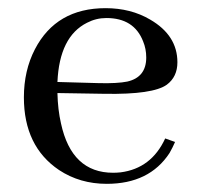

<svg xmlns="http://www.w3.org/2000/svg" viewBox="-20 -445 493 475"><path d="M243.2 -400.4Q311.5 -400.4 334 -342.8Q341.8 -324.2 341.8 -302.7Q341.8 -253.9 294.9 -243.2Q270.5 -238.3 225.6 -239.3L122.1 -242.2Q127 -354.5 195.3 -388.7Q217.8 -400.4 243.2 -400.4ZM413.1 -93.8 388.7 -102.5Q354.5 -28.3 278.3 -18.6Q268.6 -17.6 259.8 -17.6Q157.2 -17.6 130.9 -139.6Q123 -173.8 122.1 -214.8L239.3 -212.9Q358.4 -210.9 392.6 -235.4Q418.9 -254.9 418.9 -291Q418.9 -357.4 351.6 -396.5Q303.7 -424.8 241.2 -424.8Q119.1 -424.8 66.4 -323.2Q39.1 -270.5 39.1 -204.1Q39.1 -83 126 -24.4Q177.7 9.8 244.1 9.8Q349.6 9.8 399.4 -66.4Q407.2 -80.1 413.1 -93.8Z"/></svg>

Font: Abhaya Libre
Style: Regular
Weight: 400
Designer: Pushpananda Ekanayake, Sol Matas, Pathum Egodawatta
Foundry: Mooniak
Version: Version 1.050 ; ttfautohint (v1.6)